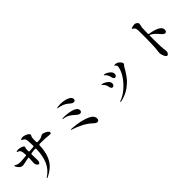

<svg xmlns="http://www.w3.org/2000/svg" viewBox="255 -2107 3491 3491"><g transform="rotate(-45 2000.0 -361.5)"><path d="M946 -482Q946 -467 937 -462.5Q928 -458 909 -458Q891 -458 864 -462Q816 -470 718 -470H663Q642 -469 641 -448Q635 -307 599 -210.5Q563 -114 501 -51.5Q439 11 346 57L339 61Q329 66 324 66L320 67Q313 67 313 63Q313 57 330 46Q442 -29 494.5 -147Q547 -265 553 -443V-445Q553 -455 547.5 -460Q542 -465 532 -464L506 -462L441 -455Q422 -452 422 -434Q422 -381 424 -340.5Q426 -300 426 -293Q426 -219 387 -219Q378 -219 366 -230Q354 -241 345.5 -261Q337 -281 337 -305L339 -326Q345 -413 345 -436L341 -437L322 -435Q291 -428 282 -427Q240 -417 207 -412Q179 -406 166 -406Q143 -406 120 -418Q94 -433 72.5 -464.5Q51 -496 51 -511Q51 -517 57 -517Q62 -517 71 -512Q80 -507 85 -504Q100 -495 127.5 -488.5Q155 -482 188 -482Q219 -482 323 -493Q345 -495 343 -516Q340 -560 336 -581Q332 -604 318.5 -623Q305 -642 282 -649Q274 -651 268 -653.5Q262 -656 262 -660Q262 -666 277.5 -670.5Q293 -675 309 -675Q349 -675 391.5 -658.5Q434 -642 434 -620Q434 -614 428 -600Q422 -584 421 -575V-525Q421 -503 443 -505Q484 -509 499 -510L534 -512Q554 -514 554 -533Q552 -630 549 -655Q544 -696 532 -714Q520 -732 483 -747Q473 -751 473 -755Q473 -760 481 -764Q504 -778 527 -778Q550 -778 583 -767Q616 -756 640 -739Q664 -722 664 -705Q664 -694 655 -678Q645 -660 643 -644Q641 -612 641 -578Q641 -553 642 -541Q642 -521 661 -521Q682 -521 704 -524L724 -526Q741 -529 752.5 -534Q764 -539 780 -548Q793 -556 801 -559.5Q809 -563 819 -563Q837 -563 868 -550.5Q899 -538 922.5 -519.5Q946 -501 946 -482Z M1561 -606Q1479 -680 1358 -695Q1351 -696 1347 -697.5Q1343 -699 1343 -702Q1344 -709 1374.5 -713.5Q1405 -718 1435 -718Q1491 -718 1547 -706Q1603 -694 1640 -669Q1677 -644 1677 -606Q1677 -587 1666 -576.5Q1655 -566 1637 -566Q1604 -566 1561 -606ZM1495 -380Q1451 -422 1405.5 -450Q1360 -478 1291 -489Q1285 -490 1279.5 -491.5Q1274 -493 1274 -497Q1274 -505 1314 -505Q1367 -505 1436 -495Q1505 -485 1559.5 -457.5Q1614 -430 1614 -382Q1614 -362 1602 -350Q1590 -338 1573 -338Q1557 -338 1537 -348.5Q1517 -359 1495 -380ZM1612 -47Q1548 -109 1455.5 -158Q1363 -207 1260 -240Q1258 -241 1252 -242.5Q1246 -244 1244 -245.5Q1242 -247 1242 -249Q1242 -252 1248.5 -253.5Q1255 -255 1263 -255Q1302 -255 1414 -238.5Q1526 -222 1626.5 -178Q1727 -134 1727 -57Q1727 -32 1715 -19Q1703 -6 1683 -6Q1655 -6 1612 -47Z M2441 -400Q2431 -464 2389 -507Q2386 -511 2373 -521Q2369 -527 2369 -528Q2369 -534 2379 -534Q2400 -534 2436 -516.5Q2472 -499 2499.5 -470Q2527 -441 2527 -407Q2527 -382 2515 -367Q2503 -352 2483 -352Q2467 -352 2456 -366Q2445 -380 2441 -400ZM2236 27Q2236 21 2255 14Q2344 -17 2430 -89.5Q2516 -162 2576.5 -250.5Q2637 -339 2656 -416Q2664 -448 2664 -460Q2664 -483 2648 -496Q2643 -500 2635.5 -505.5Q2628 -511 2628 -515Q2628 -524 2647 -524Q2673 -524 2697 -515Q2722 -506 2748 -477.5Q2774 -449 2774 -424Q2774 -416 2771 -411.5Q2768 -407 2760 -399Q2750 -391 2746 -384Q2736 -368 2728 -352Q2684 -273 2632.5 -204.5Q2581 -136 2488 -67.5Q2395 1 2265 30L2247 32Q2236 32 2236 27ZM2285 -309Q2279 -343 2265.5 -370.5Q2252 -398 2225 -420Q2215 -427 2215 -432Q2215 -438 2225 -438Q2243 -438 2279.5 -421.5Q2316 -405 2344.5 -376.5Q2373 -348 2373 -314Q2373 -293 2361.5 -275.5Q2350 -258 2328 -258Q2310 -258 2299.5 -272.5Q2289 -287 2285 -309Z M3487 -478Q3590 -463 3664.5 -426.5Q3739 -390 3739 -328Q3739 -306 3727.5 -291.5Q3716 -277 3699 -277Q3668 -277 3624 -330Q3558 -413 3492 -448Q3481 -454 3475 -454Q3467 -454 3467 -447Q3467 -338 3468 -284Q3470 -150 3475 -108Q3484 -50 3484 -34Q3484 -12 3476 4Q3468 20 3456 28.5Q3444 37 3435 37Q3418 37 3402.5 11.5Q3387 -14 3377.5 -47Q3368 -80 3368 -97Q3368 -104 3372 -140Q3378 -192 3380 -212Q3382 -242 3383.5 -291.5Q3385 -341 3386 -364L3387 -412Q3388 -443 3388 -502V-582Q3388 -665 3383 -694Q3380 -716 3369.5 -728Q3359 -740 3340 -752Q3337 -753 3331.5 -756Q3326 -759 3326 -762Q3326 -773 3358.5 -781.5Q3391 -790 3411 -790Q3447 -790 3475 -762Q3488 -749 3488 -730Q3488 -717 3483 -700Q3475 -675 3472 -648.5Q3469 -622 3469 -568L3467 -501Q3467 -481 3487 -478Z"/></g></svg>

Font: Shippori Mincho B1 SemiBold
Style: Regular
Weight: 600
Designer: FONTDASU
Foundry: FONTDASU / Google Inc. / but / Adobe
Version: Version 3.110; ttfautohint (v1.8.3)